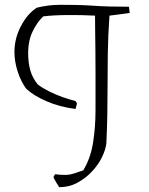

<svg xmlns="http://www.w3.org/2000/svg" viewBox="-20 -668 618 798"><path d="M226 110Q219 99 213 89Q207 79 202 68L209 56Q226 59 252 59Q271 59 293.5 51Q316 43 326 40Q356 -9 366.5 -73.5Q377 -138 377 -212Q377 -296 377 -356Q377 -416 376.5 -460Q376 -504 375.5 -538Q375 -572 375 -603Q321 -606 261 -605.5Q201 -605 160 -600Q134 -576 115.5 -537Q97 -498 97 -449Q97 -407 106 -375.5Q115 -344 137 -317Q155 -303 182.5 -289Q210 -275 240 -264.5Q270 -254 294 -248L300 -238L294 -215Q226 -224 172.5 -247.5Q119 -271 89 -299Q67 -329 53.5 -370.5Q40 -412 40 -452Q40 -508 67 -559.5Q94 -611 133 -636Q181 -648 231 -648Q259 -648 291 -647.5Q323 -647 356 -645Q395 -642 435 -641Q475 -640 516 -640L519 -614L435 -603Q429 -519 428 -444Q427 -369 427 -305Q427 -250 426 -191.5Q425 -133 422 -72Q419 -46 404 -15Q389 16 363 44Q337 72 302.5 91Q268 110 226 110Z"/></svg>

Font: Labrada Light
Style: Regular
Weight: 300
Designer: Mercedes Jáuregui
Foundry: Omnibus-Type Team
Version: Version 1.000; ttfautohint (v1.8.4.7-5d5b)